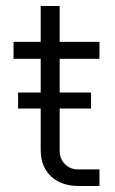

<svg xmlns="http://www.w3.org/2000/svg" viewBox="-20 -617 381 637"><path d="M40 -257V-310H282V-257ZM239 0Q215 0 192.5 -7Q170 -14 152.5 -29Q135 -44 125 -66.5Q115 -89 115 -121V-597H178V-117Q178 -90 195.5 -72.5Q213 -55 239 -55H310V0ZM25 -422V-478H310V-422Z"/></svg>

Font: SUSE Light
Style: Regular
Weight: 300
Designer: Rene Bieder
Foundry: SUSE
Version: Version 1.000